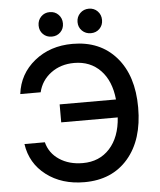

<svg xmlns="http://www.w3.org/2000/svg" viewBox="-60 -953 854 1022"><g transform="rotate(-5 366.5 -442.0)"><path d="M350 17Q229 17 146.5 -46Q64 -109 49 -213H158Q173 -154 225 -119.5Q277 -85 350 -85Q439 -85 494 -145.5Q549 -206 556 -311H254V-407H555Q545 -507 490.5 -563.5Q436 -620 350 -620Q278 -620 226 -581.5Q174 -543 159 -480H50Q63 -587 146.5 -654.5Q230 -722 350 -722Q497 -722 583 -623.5Q669 -525 669 -354Q669 -182 583.5 -82.5Q498 17 350 17ZM290.5 -788.5Q272 -770 244 -770Q216 -770 197.5 -788.5Q179 -807 179 -835Q179 -863 197.5 -882Q216 -901 244 -901Q272 -901 290.5 -882Q309 -863 309 -835Q309 -807 290.5 -788.5ZM499.5 -788.5Q481 -770 453 -770Q425 -770 406 -788.5Q387 -807 387 -835Q387 -863 406 -882Q425 -901 453 -901Q481 -901 499.5 -882Q518 -863 518 -835Q518 -807 499.5 -788.5Z"/></g></svg>

Font: Manrope Medium
Style: Medium
Weight: 500
Designer: Mikhail Sharanda
Foundry: Mikhail Sharanda
Version: Version 4.000;hotconv 1.0.109;makeotfexe 2.5.65596